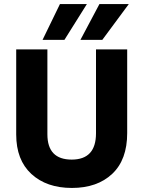

<svg xmlns="http://www.w3.org/2000/svg" viewBox="-20 -918 708 948"><path d="M298 -721H190L276 -898H409ZM485 -721H377L471 -898H616ZM608 -261Q608 -129 534 -59.5Q460 10 335 10Q210 10 135 -59Q60 -128 60 -254V-674H214V-255Q214 -130 334 -130Q454 -130 454 -260V-674H608Z"/></svg>

Font: Hind Madurai
Style: Bold
Weight: 700
Designer: Jyotish Sonowal
Foundry: Indian Type Foundry
Version: Version 0.702;PS 1.0;hotconv 1.0.81;makeotf.lib2.5.63406